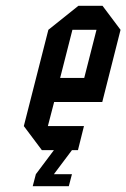

<svg xmlns="http://www.w3.org/2000/svg" viewBox="-20 -520 438 665"><path d="M188.3 -250H271.7L314.2 -416.7H230.8ZM166.7 0H125L62.5 -83.3L147.5 -416.7L251.7 -500H335L397.5 -416.7L334.2 -166.7H167.5L145.8 -83.3H270.8L250 0H229.2L166.7 83.3H229.2L218.3 125H93.3L104.2 83.3Z"/></svg>

Font: Yulong
Style: Italic
Weight: 400
Italic angle: -14.25°
Designer: GGBotNet
Foundry: f0n7.com
Version: 1.00